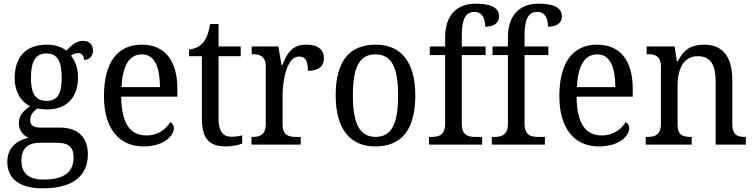

<svg xmlns="http://www.w3.org/2000/svg" viewBox="-20 -790 4120 1049"><path d="M214 239C382 239 460 168 460 53C460 -29 417 -93 306 -93H204C159 -93 145 -107 145 -134C145 -164 164 -184 185 -197C198 -194 222 -192 237 -192C351 -192 406 -265 406 -365C406 -423 390 -458 368 -486C380 -494 391 -500 407 -500C430 -500 439 -481 439 -463C473 -463 488 -487 488 -515C488 -543 470 -567 434 -567C392 -567 360 -532 343 -513C322 -531 282 -546 237 -546C118 -546 60 -476 60 -361C60 -294 92 -234 145 -210C105 -184 83 -157 83 -117C83 -74 110 -49 136 -37C75 -25 20 15 20 94C20 185 84 239 214 239ZM234 -239C174 -239 149 -279 149 -364C149 -454 174 -498 233 -498C294 -498 317 -456 317 -365C317 -278 295 -239 234 -239ZM216 191C126 191 97 147 97 87C97 9 147 -10 197 -10H289C349 -10 382 8 382 69C382 139 346 191 216 191Z M764 10C877 10 930 -49 930 -90C930 -107 920 -119 910 -123C888 -85 844 -50 780 -50C691 -50 644 -115 642 -262H949V-306C949 -464 876 -546 755 -546C623 -546 548 -451 548 -264C548 -91 628 10 764 10ZM854 -314H644C649 -430 686 -493 755 -493C827 -493 853 -421 854 -314Z M1216 10C1250 10 1286 2 1303 -6V-50C1284 -46 1266 -43 1242 -43C1199 -43 1174 -73 1174 -143V-483H1295V-536H1174V-659H1128C1119 -606 1107 -577 1087 -554C1067 -532 1039 -522 1013 -520V-483H1083V-145C1083 -30 1124 10 1216 10Z M1354 0H1623V-42H1598C1558 -42 1524 -50 1524 -109V-270C1524 -353 1548 -481 1613 -481C1649 -481 1662 -458 1662 -403C1725 -403 1750 -431 1750 -472C1750 -518 1718 -546 1652 -546C1573 -546 1547 -495 1522 -434H1518L1501 -536H1355V-494H1358C1398 -494 1432 -485 1432 -426V-114C1432 -51 1399 -42 1357 -42H1354Z M2030 10C2174 10 2249 -81 2249 -269C2249 -456 2167 -546 2033 -546C1889 -546 1814 -456 1814 -269C1814 -81 1896 10 2030 10ZM2032 -42C1942 -42 1908 -120 1908 -269C1908 -418 1941 -493 2031 -493C2122 -493 2155 -418 2155 -269C2155 -120 2123 -42 2032 -42Z M2324 0H2614V-42H2578C2537 -42 2503 -51 2503 -114V-489H2633V-536H2503V-595C2503 -679 2520 -725 2572 -725C2618 -725 2631 -684 2631 -644C2678 -644 2707 -665 2707 -700C2707 -741 2674 -770 2580 -770C2474 -770 2412 -705 2412 -586V-536H2328V-489H2412V-114C2412 -51 2377 -42 2337 -42H2324Z M2667 0H2957V-42H2921C2880 -42 2846 -51 2846 -114V-489H2976V-536H2846V-595C2846 -679 2863 -725 2915 -725C2961 -725 2974 -684 2974 -644C3021 -644 3050 -665 3050 -700C3050 -741 3017 -770 2923 -770C2817 -770 2755 -705 2755 -586V-536H2671V-489H2755V-114C2755 -51 2720 -42 2680 -42H2667Z M3252 10C3365 10 3418 -49 3418 -90C3418 -107 3408 -119 3398 -123C3376 -85 3332 -50 3268 -50C3179 -50 3132 -115 3130 -262H3437V-306C3437 -464 3364 -546 3243 -546C3111 -546 3036 -451 3036 -264C3036 -91 3116 10 3252 10ZM3342 -314H3132C3137 -430 3174 -493 3243 -493C3315 -493 3341 -421 3342 -314Z M3508 0H3759V-42H3754C3714 -42 3682 -49 3682 -109V-320C3682 -406 3709 -483 3793 -483C3864 -483 3890 -432 3890 -346V0H4055V-42H4050C4009 -42 3981 -51 3981 -114V-350C3981 -487 3924 -546 3827 -546C3765 -546 3719 -527 3683 -455H3678L3666 -536H3513V-494H3518C3558 -494 3591 -485 3591 -426V-114C3591 -51 3557 -42 3516 -42H3508Z"/></svg>

Font: Noto Serif Sinhala SemiCondensed
Style: Regular
Weight: 400
Width: 4
Designer: Jelle Bosma - Monotype Design Team
Foundry: Monotype Imaging Inc.
Version: Version 2.007